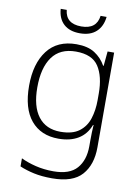

<svg xmlns="http://www.w3.org/2000/svg" viewBox="-102 -792 799 1100"><g transform="rotate(10 297.0 -242.5)"><path d="M285 -541Q351 -541 391.5 -515Q432 -489 456 -446H459L467 -531H505V20Q505 121 452.5 180.5Q400 240 279 240Q219 240 173 230Q127 220 90 204V157Q127 175 175.5 187Q224 199 280 199Q374 199 416 151Q458 103 458 22V-13Q458 -60 461 -102H458Q437 -46 390.5 -18Q344 10 276 10Q173 10 115.5 -59Q58 -128 58 -260Q58 -389 116 -465Q174 -541 285 -541ZM289 -499Q197 -499 151.5 -436Q106 -373 106 -259Q106 -148 151 -89.5Q196 -31 280 -31Q350 -31 389 -60.5Q428 -90 443.5 -139Q459 -188 459 -246V-285Q459 -384 421.5 -441.5Q384 -499 289 -499ZM427 -725Q421 -669 386.5 -637.5Q352 -606 292 -606Q232 -606 198 -637Q164 -668 160 -725H195Q203 -646 293 -646Q382 -646 392 -725Z"/></g></svg>

Font: Noto Kufi Arabic ExtraLight
Style: Regular
Weight: 200
Designer: Monotype Design Team, David Williams, Khaled Hosny
Foundry: Google LLC
Version: Version 2.109; ttfautohint (v1.8.4.7-5d5b)